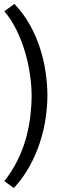

<svg xmlns="http://www.w3.org/2000/svg" viewBox="-20 -732 320 972"><path d="M53 -712Q99 -664 131 -606.5Q163 -549 182.5 -488.5Q202 -428 211 -366.5Q220 -305 220 -249Q220 -194 211 -133Q202 -72 182 -10.5Q162 51 129.5 110Q97 169 50 220L2 185Q42 134 69 79Q96 24 111.5 -32Q127 -88 133.5 -143Q140 -198 140 -249Q140 -297 132 -353Q124 -409 107.5 -466Q91 -523 65 -577Q39 -631 2 -675Z"/></svg>

Font: PTSans
Style: Regular
Weight: 400
Designer: A.Korolkova, O.Umpeleva, V.Yefimov
Foundry: ParaType Ltd
Version: Version 2.003W OFL